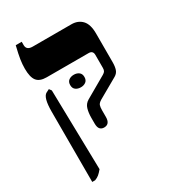

<svg xmlns="http://www.w3.org/2000/svg" viewBox="-214 -747 955 1087"><g transform="rotate(-30 264.0 -203.5)"><path d="M272 7Q255 7 245.5 -4Q236 -15 236 -40V-77Q236 -109 243.5 -135Q251 -161 275 -175L414 -255Q426 -262 430 -269.5Q434 -277 434 -289V-374Q434 -402 406 -402H132Q87 -402 68 -426Q49 -450 49 -506Q49 -534 53.5 -564Q58 -594 71 -647H110V-625Q110 -592 150 -592H403Q446 -592 472 -564.5Q498 -537 498 -477V-290Q498 -261 491.5 -242Q485 -223 466 -212L336 -138Q318 -127 314 -115.5Q310 -104 310 -83V-40Q310 7 272 7ZM59 240V-220Q59 -313 89 -328L109 -338L120 -323L131 198Q116 216 105 225Q94 234 78 240ZM225 -297Q225 -318 238.5 -328Q252 -338 272 -338Q291 -338 304.5 -328Q318 -318 318 -297Q318 -276 304.5 -266Q291 -256 272 -256Q252 -256 238.5 -266Q225 -276 225 -297Z"/></g></svg>

Font: Noto Serif Hebrew SemiCondensed Black
Style: Regular
Weight: 900
Width: 4
Designer: Monotype Design Team
Foundry: Monotype Imaging Inc.
Version: Version 2.004; ttfautohint (v1.8.4.7-5d5b)